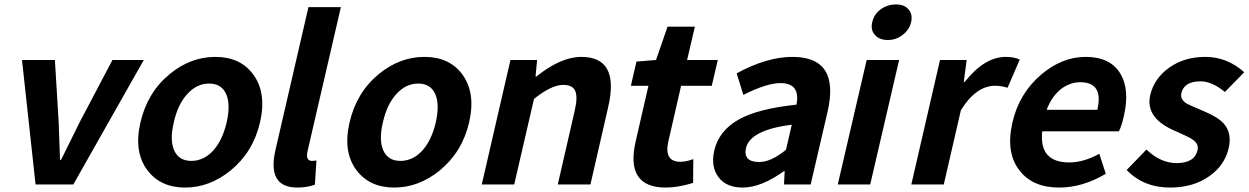

<svg xmlns="http://www.w3.org/2000/svg" viewBox="-20 -830 5619 864"><path d="M79 -560H227L244 -281L250 -111H255Q279 -161 339 -281L486 -560H627L310 0H140Z M644 -63Q581 -146 612 -279Q643 -414 744 -497Q838 -574 949 -574Q1060 -574 1118 -497Q1181 -414 1150 -279Q1119 -146 1018 -63Q923 14 813 14Q703 14 644 -63ZM940 -153Q981 -199 1000 -279Q1018 -360 998 -406Q977 -454 921 -454Q865 -454 822 -406Q780 -360 762 -279Q743 -199 764 -153Q785 -106 841 -106Q897 -106 940 -153Z M1220 -157 1368 -798H1514L1364 -150Q1354 -106 1384 -106Q1394 -106 1404 -108L1397 1Q1362 14 1318 14Q1180 14 1220 -157Z M1585 -63Q1522 -146 1553 -279Q1584 -414 1685 -497Q1779 -574 1890 -574Q2001 -574 2059 -497Q2122 -414 2091 -279Q2060 -146 1959 -63Q1864 14 1754 14Q1644 14 1585 -63ZM1881 -153Q1922 -199 1941 -279Q1959 -360 1939 -406Q1918 -454 1862 -454Q1806 -454 1763 -406Q1721 -360 1703 -279Q1684 -199 1705 -153Q1726 -106 1782 -106Q1838 -106 1881 -153Z M2277 -560H2397L2390 -486H2394Q2504 -574 2596 -574Q2769 -574 2717 -349L2637 0H2490L2566 -331Q2581 -395 2568 -422Q2556 -448 2514 -448Q2462 -448 2383 -385L2294 0H2148Z M2841 -196 2898 -444H2819L2844 -553L2932 -560L2984 -710H3107L3072 -560H3210L3183 -444H3045L2988 -196Q2966 -102 3042 -102Q3067 -102 3100 -114L3099 -7Q3031 14 2976 14Q2792 14 2841 -196Z M3213 -33Q3178 -80 3194 -152Q3215 -242 3304 -292Q3391 -341 3564 -359Q3583 -456 3492 -456Q3430 -456 3325 -403L3295 -500Q3431 -574 3546 -574Q3761 -574 3704 -327L3628 0H3508L3511 -60H3508Q3405 14 3322 14Q3248 14 3213 -33ZM3517 -156 3543 -269Q3356 -245 3337 -164Q3323 -101 3397 -101Q3450 -101 3517 -156Z M3880 -560H4026L3896 0H3750ZM3917 -673Q3897 -695 3905 -730Q3913 -766 3943 -788Q3973 -810 4012 -810Q4050 -810 4068 -788Q4088 -766 4080 -730Q4072 -696 4042 -673Q4013 -650 3975 -650Q3937 -650 3917 -673Z M4210 -560H4330L4317 -461H4321Q4410 -574 4506 -574Q4543 -574 4569 -562L4514 -435Q4488 -444 4458 -444Q4372 -444 4304 -334L4227 0H4081Z M4567 -64Q4505 -144 4536 -279Q4566 -410 4666 -495Q4760 -574 4865 -574Q4977 -574 5022 -498Q5065 -426 5037 -306Q5027 -262 5015 -239H4670Q4655 -99 4792 -99Q4856 -99 4927 -138L4956 -48Q4852 14 4746 14Q4626 14 4567 -64ZM4918 -336Q4947 -460 4841 -460Q4795 -460 4754 -429Q4712 -395 4690 -336Z M5050 -65 5139 -157Q5203 -96 5275 -96Q5356 -96 5369 -155Q5376 -183 5344 -204Q5329 -214 5272 -239Q5132 -297 5156 -402Q5174 -478 5242 -526Q5310 -574 5404 -574Q5502 -574 5579 -505L5492 -416Q5434 -464 5382 -464Q5308 -464 5296 -410Q5290 -383 5320 -364Q5332 -357 5392 -332Q5459 -304 5485 -276Q5525 -233 5509 -163Q5491 -86 5423 -38Q5351 14 5245 14Q5126 14 5050 -65Z"/></svg>

Font: KaiGen Gothic CN Bold
Style: Bold
Weight: 700
Designer: Ryoko NISHIZUKA  (kana & ideographs); Paul D. Hunt (Latin, Greek & Cyrillic); Wenlong ZHANG  (bopomofo); Sandoll Communi
Foundry: Adobe Systems Incorporated
Version: Version 1.002.20150501